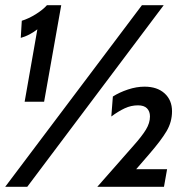

<svg xmlns="http://www.w3.org/2000/svg" viewBox="-50 -720 733 740"><path d="M497 -700H581L55 0H-30ZM475 -68H594L582 0H325L464 -158Q497 -195 512.5 -220.5Q528 -246 528 -271Q528 -291 516.5 -302.5Q505 -314 482 -314Q455 -314 430.5 -302.5Q406 -291 379 -271L385 -348Q410 -364 443 -375Q476 -386 507 -386Q556 -386 584.5 -360Q613 -334 613 -291Q613 -250 592 -214.5Q571 -179 526 -127ZM94 -607Q63 -583 30 -574L34 -640Q60 -648 87.5 -665Q115 -682 131 -700H186L120 -328H45Z"/></svg>

Font: Cabin
Style: Italic
Weight: 400
Italic angle: -7°
Designer: Pablo Impallari
Foundry: Pablo Impallari. http://www.impallari.com Igino Marini. http://www.ikern.com
Version: Version 2.200